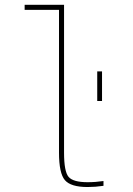

<svg xmlns="http://www.w3.org/2000/svg" viewBox="-20 -750 540 780"><path d="M375 -339.8V-460H394.5V-339.8ZM240.2 -129.9Q240.2 -52.7 258.8 -31.2Q277.3 -9.8 335.9 -9.8Q368.2 -9.8 400.4 -14.6V4.9Q367.2 9.8 335.9 9.8Q267.6 9.8 243.7 -18.1Q219.7 -45.9 219.7 -129.9V-710H80.1V-730.5H240.2Z"/></svg>

Font: Mgen+ 1m thin
Style: Regular
Weight: 100
Designer: [Source Han Sans]
Ryoko NISHIZUKA  (kana & ideographs); Paul D. Hunt (Latin, Greek & Cyrillic); Wenlong ZHANG  (bopomofo
Version: Version 1.059.20150602